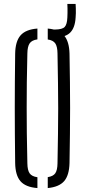

<svg xmlns="http://www.w3.org/2000/svg" viewBox="-20 -950 431 975"><path d="M170 5Q110.5 0.5 84.2 -29.5Q58 -59.5 57 -122Q56 -202.5 55.5 -270.5Q55 -338.5 55 -402.5Q55 -466.5 55.5 -533.2Q56 -600 57 -677.5Q58 -740 84.2 -770.2Q110.5 -800.5 170 -805V-750Q141.5 -746 130.5 -729.8Q119.5 -713.5 119 -679Q117 -598.5 116.2 -532.2Q115.5 -466 115.5 -403.8Q115.5 -341.5 116.2 -273.5Q117 -205.5 119 -120.5Q119.5 -85.5 130.5 -69.8Q141.5 -54 170 -50ZM222.5 5V-50.5Q250 -54.5 260.8 -70.2Q271.5 -86 272 -120.5Q273.5 -203 274.5 -270.2Q275.5 -337.5 275.5 -399.5Q275.5 -461.5 274.5 -528.8Q273.5 -596 272 -679Q271.5 -713.5 260.8 -729.5Q250 -745.5 222.5 -749.5V-805Q280 -800 305.8 -769.5Q331.5 -739 333 -677.5Q334.5 -600 335.2 -533.2Q336 -466.5 336 -402.5Q336 -338.5 335.2 -270.5Q334.5 -202.5 333 -122Q331.5 -60 305.8 -30.2Q280 -0.5 222.5 5ZM260 -760Q249 -760 238 -762L237 -800Q242.5 -800 249 -800Q255.5 -800 260 -800Q296.5 -800.5 308.5 -813.2Q320.5 -826 322 -860.5Q322.5 -871.5 322.8 -883.8Q323 -896 322.8 -908Q322.5 -920 322 -930H364Q364.5 -919.5 365 -907.5Q365.5 -895.5 365.2 -883.5Q365 -871.5 364 -861Q361 -809 336.5 -784.5Q312 -760 260 -760Z"/></svg>

Font: Big Shoulders Stencil Text Thin Light
Style: Regular
Weight: 300
Version: Version 2.001